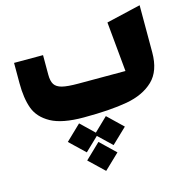

<svg xmlns="http://www.w3.org/2000/svg" viewBox="-121 -578 1055 1084"><g transform="rotate(-15 406.5 -36.0)"><path d="M791 -463.4V-188Q791 -79.6 733.4 -24.2Q675.8 31.2 577.1 49.1Q478.5 66.9 322.3 66.9Q197.3 66.9 131.6 30.8Q65.9 -5.4 43.9 -65.2Q22 -125 22 -213.9V-332.5H191.4V-218.3Q191.4 -180.7 203.9 -161.1Q216.3 -141.6 247.8 -133.5Q279.3 -125.5 341.3 -125.5H617.7L590.3 -416.5ZM444.8 91.8 533.2 176.8 444.8 261.2 366.7 186.5 288.1 261.7 199.7 177.2 288.1 92.3 366.2 167.5ZM366.7 221.7 455.1 306.6 366.7 391.1 278.3 306.6Z"/></g></svg>

Font: SG Kara Bold
Style: Regular
Weight: 400
Designer: Damoon Khanjanzadeh
Version: Version 1.000